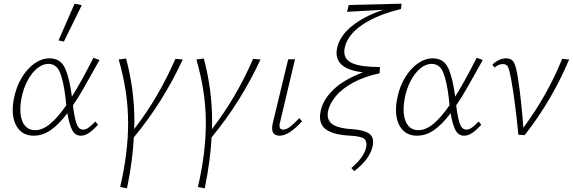

<svg xmlns="http://www.w3.org/2000/svg" viewBox="-20 -731 3103 1040"><path d="M497 -73 511 -55Q486 -28 463.5 -12Q441 4 418 4Q386 4 370 -28.5Q354 -61 345 -118Q299 -57 255 -26.5Q211 4 163 4Q109 4 79 -34Q49 -72 49 -136Q49 -168 56 -200Q68 -261 97.5 -310Q127 -359 166.5 -387Q206 -415 248 -415Q307 -415 331.5 -363Q356 -311 369 -211V-207Q422 -291 486 -418L519 -406Q465 -309 435 -256.5Q405 -204 375 -160Q383 -94 394.5 -61.5Q406 -29 430 -29Q445 -29 459.5 -39.5Q474 -50 497 -73ZM339 -161 335 -200Q324 -291 305 -338Q286 -385 242 -385Q211 -385 181.5 -361Q152 -337 129 -294Q106 -251 96 -197Q90 -166 90 -138Q90 -87 110.5 -56.5Q131 -26 171 -26Q210 -26 251.5 -60Q293 -94 339 -161ZM297 -512 384 -711 423 -703 326 -506Z M705 13Q699 137 668 289L631 282Q674 96 674 -63Q674 -149 661.5 -233Q649 -317 623 -409L663 -414Q708 -246 708 -73L707 -32Q838 -201 930 -412L970 -409Q864 -179 705 13Z M1126 13Q1120 137 1089 289L1052 282Q1095 96 1095 -63Q1095 -149 1082.5 -233Q1070 -317 1044 -409L1084 -414Q1129 -246 1129 -73L1128 -32Q1259 -201 1351 -412L1391 -409Q1285 -179 1126 13Z M1454 -37Q1454 -47 1457 -62L1541 -410H1578L1497 -69Q1494 -59 1494 -50Q1494 -29 1514 -29Q1531 -29 1551.5 -44.5Q1572 -60 1601 -91L1616 -74Q1545 4 1495 4Q1454 4 1454 -37Z M2152 -683H2151L2152 -682Q2022 -651 1941.5 -596Q1861 -541 1847 -471Q1845 -463 1845 -450Q1845 -407 1891 -387.5Q1937 -368 2038 -368L2036 -334Q1952 -316 1892 -283Q1832 -250 1799 -210Q1766 -170 1757 -130Q1755 -122 1755 -109Q1755 -71 1789.5 -52.5Q1824 -34 1894 -31Q1942 -27 1971.5 -12.5Q2001 2 2001 40Q2001 51 1998 63Q1982 132 1899 196L1883 179Q1921 148 1943 114Q1965 80 1965 52Q1965 23 1941.5 14.5Q1918 6 1877 4Q1802 1 1757.5 -22.5Q1713 -46 1713 -100Q1713 -108 1717 -130Q1729 -190 1785.5 -245Q1842 -300 1946 -339Q1872 -348 1837.5 -374.5Q1803 -401 1803 -444Q1803 -456 1806 -471Q1820 -536 1886 -589.5Q1952 -643 2056 -678L1860 -667L1869 -704L2155 -711Z M2573 -73 2587 -55Q2562 -28 2539.5 -12Q2517 4 2494 4Q2462 4 2446 -28.5Q2430 -61 2421 -118Q2375 -57 2331 -26.5Q2287 4 2239 4Q2185 4 2155 -34Q2125 -72 2125 -136Q2125 -168 2132 -200Q2144 -261 2173.5 -310Q2203 -359 2242.5 -387Q2282 -415 2324 -415Q2383 -415 2407.5 -363Q2432 -311 2445 -211V-207Q2498 -291 2562 -418L2595 -406Q2541 -309 2511 -256.5Q2481 -204 2451 -160Q2459 -94 2470.5 -61.5Q2482 -29 2506 -29Q2521 -29 2535.5 -39.5Q2550 -50 2573 -73ZM2415 -161 2411 -200Q2400 -291 2381 -338Q2362 -385 2318 -385Q2287 -385 2257.5 -361Q2228 -337 2205 -294Q2182 -251 2172 -197Q2166 -166 2166 -138Q2166 -87 2186.5 -56.5Q2207 -26 2247 -26Q2286 -26 2327.5 -60Q2369 -94 2415 -161Z M3063 -409Q2969 -186 2822 1L2788 -1Q2770 -185 2748 -306Q2739 -354 2731.5 -369Q2724 -384 2703 -384Q2681 -384 2659 -365L2647 -381Q2684 -415 2721 -415Q2752 -415 2764 -392Q2776 -369 2785 -311Q2803 -197 2815 -39Q2945 -215 3025 -412Z"/></svg>

Font: Ysabeau Light
Style: Italic
Weight: 300
Italic angle: -12°
Designer: Christian Thalmann (Catharsis Fonts)
Version: Version 0.003